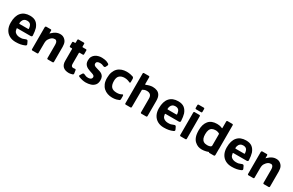

<svg xmlns="http://www.w3.org/2000/svg" viewBox="178 -2029 5218 3424"><g transform="rotate(30 2786.5 -317.5)"><path d="M374.3 -311.7Q368.7 -362.3 354.3 -383.3Q331.7 -419.3 276.7 -418.7Q242.7 -418.7 220.2 -403.2Q197.7 -387.7 185.7 -353.7Q180.3 -340.3 178.3 -312.7Q177.3 -299.7 188 -299.7H362.3Q375.7 -299.7 374.3 -311.7ZM183.3 -199.3Q188 -156.7 208 -133.3Q244.7 -95.7 307.7 -94.3Q344.7 -93.7 366.3 -99Q390.3 -105 421.7 -119Q452 -131.7 464 -104.7L485 -60.3Q499 -33.3 468.3 -19.7Q423.7 -0.7 383.3 6.7Q340.3 15 283.7 15Q210.3 15 155 -15.7Q99.7 -46.3 69 -104.2Q38.3 -162 38.3 -243.3Q38.3 -380.3 100.7 -451.2Q163 -522 278.7 -522Q358 -522 404.2 -486.7Q450.3 -451.3 474.3 -384Q491.3 -326.3 495.7 -242.3Q498 -213 466 -212.3H193.3Q178.7 -212 183.3 -199.3Z M604.7 -22.7V-216Q606.3 -267.7 638.3 -308Q702 -397.3 788.7 -465.7Q841 -502.7 892.7 -506Q948.7 -510.7 985.5 -486.2Q1022.3 -461.7 1039.3 -426Q1056.3 -390.3 1057 -331V-22.7Q1056.3 -3.3 1037.3 -3.3H942.3Q923 -3.3 923 -22.7V-290.3Q923 -323 916 -344.3Q909 -365.7 892.3 -375.8Q875.7 -386 837.3 -376.7Q797.3 -363.7 765.3 -314.7Q739.7 -283.3 739.7 -220L738.7 -22.7Q739.7 -4 718.7 -3.3H625.3Q604.7 -3.3 604.7 -22.7ZM732.3 -59.7H604.7V-467.7Q605.3 -495.7 627.3 -495.7H716.7Q733.7 -495.7 733.7 -475.3Z M1221.3 -135V-380.3Q1221.3 -389.7 1210.3 -390.3H1181.7Q1162.3 -390.3 1162.3 -409.7V-483Q1163 -502.3 1181.7 -502.3H1209Q1222.3 -502.3 1221.3 -514.7V-566Q1221.3 -585.3 1240.7 -585.3H1344.3Q1363 -585.3 1362 -567.3V-514.3Q1363 -502.3 1372.7 -502.3H1437Q1455 -501.7 1454.7 -483V-409.7Q1455.3 -390.3 1436.3 -390.3H1373.3Q1362.7 -391 1362 -380.7V-154Q1362 -126.3 1374 -112.2Q1386 -98 1406.7 -98Q1420.3 -98 1431.3 -100.3Q1461 -106 1464 -86.3L1473.7 -22.3Q1477 -1 1455 6Q1409.7 19.3 1386 19.3Q1303.3 19.3 1262.3 -20.5Q1221.3 -60.3 1221.3 -135Z M1573.7 -46.7 1599 -89Q1613.7 -112.3 1636 -102.7Q1662 -89.3 1681.2 -83.8Q1700.3 -78.3 1732.7 -79Q1767.7 -81 1783.7 -96.2Q1799.7 -111.3 1799.7 -132.3Q1799.7 -153.3 1784.3 -164.8Q1769 -176.3 1745.2 -183.7Q1721.3 -191 1695.3 -200.3Q1664.7 -211 1645.3 -220.7Q1626 -230.3 1608 -246.2Q1590 -262 1578.5 -286.2Q1567 -310.3 1567 -347Q1567 -395.7 1585 -427.3Q1603 -459 1632.2 -478.5Q1661.3 -498 1695.5 -506.5Q1729.7 -515 1762 -514.3Q1821.3 -512.3 1856.7 -501.3Q1881.7 -492.3 1900 -481.3Q1928.3 -465.3 1917.3 -444L1901.7 -411Q1886 -380 1851.3 -398.7Q1821.7 -414.7 1780.7 -415Q1744 -414.3 1725.7 -401.5Q1707.3 -388.7 1707.3 -364.3Q1707.3 -343.7 1719.3 -331.7Q1731.3 -319.7 1750.5 -313Q1769.7 -306.3 1791.7 -300Q1815.7 -293.7 1841.5 -285.5Q1867.3 -277.3 1889.7 -261.8Q1912 -246.3 1925.7 -219.7Q1939.3 -193 1939.3 -146.7Q1938 -86.3 1908.2 -51Q1878.3 -15.7 1830 -0.3Q1781.7 15 1726.3 15Q1658.3 14 1588.7 -14.3Q1558.7 -25.3 1573.7 -46.7Z M2271.7 12.7Q2221.3 12.7 2175.3 -3Q2129.3 -18.7 2094.5 -50Q2059.7 -81.3 2039.5 -129.3Q2019.3 -177.3 2019.3 -246Q2019.3 -318 2038.2 -368.8Q2057 -419.7 2090.5 -452.8Q2124 -486 2170.3 -502.3Q2216.7 -518.7 2270.3 -518.7Q2310.3 -518.7 2352.3 -510.3Q2381 -504.7 2404.3 -496Q2423.7 -484.3 2423.7 -464V-396.3Q2423 -364.3 2396.3 -381.3Q2383.7 -387.3 2361 -394.7Q2328.7 -405 2293.7 -405Q2229.3 -405 2191 -372Q2152.7 -339 2152.7 -262.7Q2152.7 -181.3 2186.7 -142.2Q2220.7 -103 2299.7 -103Q2330 -103 2356.3 -109.3Q2381.3 -116.7 2400.7 -128Q2425 -142.7 2425 -101V-45Q2425 -23 2409.7 -15.7Q2383.3 -4 2357 3Q2319.7 12.7 2271.7 12.7Z M2677.7 -484.3Q2747.3 -515 2807.3 -516Q2859.7 -516 2899.7 -498.5Q2939.7 -481 2962.5 -440.7Q2985.3 -400.3 2985.3 -330V-20.3Q2985.3 0 2965.3 0H2870.7Q2851.3 0 2851.3 -19.3V-300.7Q2851.3 -352.7 2825.7 -377.3Q2800 -402 2752.7 -402Q2729 -402 2707 -395.7Q2687.7 -389.7 2669.7 -378.7Q2665.3 -375.7 2664.3 -370.3L2662.3 -20.3Q2662.3 0 2643 0H2548.7Q2529.7 0 2529.7 -18.7V-631Q2529.7 -650.3 2549 -650.3H2645.7Q2664.3 -649.7 2664.3 -631V-495.3Q2665 -479 2677.7 -484.3Z M3426.3 -311.7Q3420.7 -362.3 3406.3 -383.3Q3383.7 -419.3 3328.7 -418.7Q3294.7 -418.7 3272.2 -403.2Q3249.7 -387.7 3237.7 -353.7Q3232.3 -340.3 3230.3 -312.7Q3229.3 -299.7 3240 -299.7H3414.3Q3427.7 -299.7 3426.3 -311.7ZM3235.3 -199.3Q3240 -156.7 3260 -133.3Q3296.7 -95.7 3359.7 -94.3Q3396.7 -93.7 3418.3 -99Q3442.3 -105 3473.7 -119Q3504 -131.7 3516 -104.7L3537 -60.3Q3551 -33.3 3520.3 -19.7Q3475.7 -0.7 3435.3 6.7Q3392.3 15 3335.7 15Q3262.3 15 3207 -15.7Q3151.7 -46.3 3121 -104.2Q3090.3 -162 3090.3 -243.3Q3090.3 -380.3 3152.7 -451.2Q3215 -522 3330.7 -522Q3410 -522 3456.2 -486.7Q3502.3 -451.3 3526.3 -384Q3543.3 -326.3 3547.7 -242.3Q3550 -213 3518 -212.3H3245.3Q3230.7 -212 3235.3 -199.3Z M3656.7 -575.7V-630.3Q3657 -650 3676 -650H3777.3Q3796 -650 3796 -630.7V-576.3Q3796.7 -554.7 3777 -555.3H3677.3Q3656.7 -555.3 3656.7 -575.7ZM3659.3 -19.7V-479.3Q3660 -499 3678.3 -499H3775Q3793.3 -499 3793.3 -479.7L3794.7 -20Q3794.7 0 3775.7 0H3678.3Q3660 0 3659.3 -19.7Z M4164 -100.3Q4200 -100.3 4224.2 -110.5Q4248.3 -120.7 4248.3 -141.7V-370.7Q4249 -384 4237 -390.3Q4223 -397.7 4207 -401.3Q4186.7 -407 4166.3 -407Q4124 -407 4095 -391.8Q4066 -376.7 4051.3 -342.8Q4036.7 -309 4036.7 -252.7Q4036.7 -204.3 4048.8 -171Q4061 -137.7 4089.2 -119Q4117.3 -100.3 4164 -100.3ZM4248.3 -504V-634.7Q4249 -653.3 4268.3 -654H4361.3Q4382.7 -654 4382 -633V-152Q4381.3 -114.7 4359 -84Q4336.7 -53.3 4294.2 -30.3Q4251.7 -7.3 4205.7 3.8Q4159.7 15 4121 15Q4076.7 15 4042.5 2.3Q4008.3 -10.3 3974.2 -40.3Q3940 -70.3 3920.7 -122.5Q3901.3 -174.7 3901.3 -257.3Q3901.3 -378.7 3958.7 -448.5Q4016 -518.3 4131.7 -518.3Q4147.3 -518.3 4172.5 -515.3Q4197.7 -512.3 4224.7 -502L4237.3 -496.3Q4248.3 -489 4248.3 -504ZM4254.7 -206.7H4381V-28Q4381 0 4359.3 0H4270.3Q4253 0 4253 -20.7Z M4823.3 -311.7Q4817.7 -362.3 4803.3 -383.3Q4780.7 -419.3 4725.7 -418.7Q4691.7 -418.7 4669.2 -403.2Q4646.7 -387.7 4634.7 -353.7Q4629.3 -340.3 4627.3 -312.7Q4626.3 -299.7 4637 -299.7H4811.3Q4824.7 -299.7 4823.3 -311.7ZM4632.3 -199.3Q4637 -156.7 4657 -133.3Q4693.7 -95.7 4756.7 -94.3Q4793.7 -93.7 4815.3 -99Q4839.3 -105 4870.7 -119Q4901 -131.7 4913 -104.7L4934 -60.3Q4948 -33.3 4917.3 -19.7Q4872.7 -0.7 4832.3 6.7Q4789.3 15 4732.7 15Q4659.3 15 4604 -15.7Q4548.7 -46.3 4518 -104.2Q4487.3 -162 4487.3 -243.3Q4487.3 -380.3 4549.7 -451.2Q4612 -522 4727.7 -522Q4807 -522 4853.2 -486.7Q4899.3 -451.3 4923.3 -384Q4940.3 -326.3 4944.7 -242.3Q4947 -213 4915 -212.3H4642.3Q4627.7 -212 4632.3 -199.3Z M5053.7 -22.7V-216Q5055.3 -267.7 5087.3 -308Q5151 -397.3 5237.7 -465.7Q5290 -502.7 5341.7 -506Q5397.7 -510.7 5434.5 -486.2Q5471.3 -461.7 5488.3 -426Q5505.3 -390.3 5506 -331V-22.7Q5505.3 -3.3 5486.3 -3.3H5391.3Q5372 -3.3 5372 -22.7V-290.3Q5372 -323 5365 -344.3Q5358 -365.7 5341.3 -375.8Q5324.7 -386 5286.3 -376.7Q5246.3 -363.7 5214.3 -314.7Q5188.7 -283.3 5188.7 -220L5187.7 -22.7Q5188.7 -4 5167.7 -3.3H5074.3Q5053.7 -3.3 5053.7 -22.7ZM5181.3 -59.7H5053.7V-467.7Q5054.3 -495.7 5076.3 -495.7H5165.7Q5182.7 -495.7 5182.7 -475.3Z"/></g></svg>

Font: Vivano Light
Style: Regular
Weight: 300
Designer: Joe Prince, Josias Burgherr
Version: Version 2.064;September 19, 2022;FontCreator 14.0.0.2877 64-